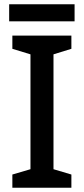

<svg xmlns="http://www.w3.org/2000/svg" viewBox="-20 -881 394 901"><path d="M315 0H38V-62L123 -87V-626L38 -652V-714H315V-652L231 -626V-87L315 -62ZM330 -861V-781H23V-861Z"/></svg>

Font: Noto Sans Bengali Medium
Style: Regular
Weight: 500
Designer: Jelle Bosma - Monotype Design Team
Foundry: Monotype Imaging Inc.
Version: Version 2.003; ttfautohint (v1.8.4.7-5d5b)